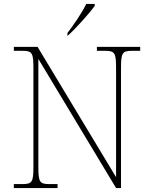

<svg xmlns="http://www.w3.org/2000/svg" viewBox="-20 -951 771 971"><path d="M321 -784V-771H323C364 -807 434 -886 459 -921V-931H416C395 -886 350 -822 321 -784ZM50 0H271V-20H230C180 -20 174 -31 174 -108V-653L567 0H592V-606C592 -683 598 -694 648 -694H689V-714H470V-694H511C561 -694 567 -683 567 -606V-55L170 -714H50V-694H93C143 -694 149 -683 149 -606V-108C149 -31 143 -20 93 -20H50Z"/></svg>

Font: Noto Serif Malayalam Thin
Style: Regular
Weight: 100
Designer: Indian type Foundry, Jelle Bosma, Monotype Design Team
Foundry: Monotype Imaging Inc.
Version: Version 2.104